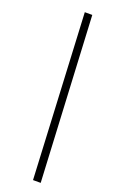

<svg xmlns="http://www.w3.org/2000/svg" viewBox="-169 -801 585 964"><g transform="rotate(20 123.5 -319.5)"><path d="M149 121 105 -760H145L190 121Z"/></g></svg>

Font: Noto Serif Tamil Condensed Light
Style: Italic
Weight: 300
Width: 3
Italic angle: -12°
Designer: Indian Type Foundry, Tom Grace, and the Monotype Design Team
Foundry: Monotype Imaging Inc.
Version: Version 2.003; ttfautohint (v1.8.4.7-5d5b)